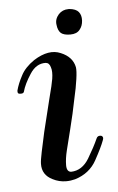

<svg xmlns="http://www.w3.org/2000/svg" viewBox="-45 -591 384 625"><g transform="rotate(-5 146.5 -279.0)"><path d="M169.9 -543.9Q156.2 -528.3 159.2 -509.8Q161.1 -491.2 170.9 -482.4Q180.7 -474.6 201.2 -474.6Q222.7 -474.6 232.4 -487.3Q242.2 -499 243.2 -516.6Q244.1 -534.2 235.4 -544.9Q226.6 -555.7 205.1 -557.6Q203.1 -557.6 202.1 -557.6Q182.6 -557.6 169.9 -543.9ZM69.3 -63.5Q69.3 -74.2 75.2 -102.5Q81.1 -130.9 88.9 -166Q101.6 -218.8 114.3 -269.5Q127.9 -321.3 129.9 -335.9Q133.8 -360.4 128.9 -374Q125 -388.7 113.3 -389.6Q82 -390.6 61.5 -358.4Q41 -327.1 34.2 -301.8Q32.2 -295.9 21.5 -296.9Q13.7 -296.9 13.7 -303.7Q13.7 -305.7 13.7 -307.6Q19.5 -330.1 33.2 -355.5Q45.9 -380.9 77.1 -402.3Q127 -433.6 165 -417Q203.1 -401.4 210 -367.2Q211.9 -355.5 208 -328.1Q204.1 -299.8 196.3 -266.6Q186.5 -216.8 173.8 -167Q161.1 -117.2 157.2 -100.6Q150.4 -73.2 150.4 -51.8Q150.4 -30.3 165 -29.3Q201.2 -30.3 223.6 -67.4Q245.1 -103.5 256.8 -129.9Q260.7 -139.6 271.5 -137.7Q277.3 -136.7 278.3 -129.9Q278.3 -127 276.4 -122.1Q268.6 -100.6 246.1 -59.6Q223.6 -18.6 175.8 -3.9Q161.1 0 146.5 0Q123 0 102.5 -10.7Q68.4 -27.3 69.3 -63.5Z"/></g></svg>

Font: Gilchrist
Style: Regular
Weight: 400
Version: 1.0